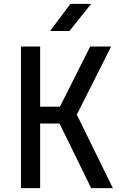

<svg xmlns="http://www.w3.org/2000/svg" viewBox="-20 -970 640 990"><path d="M88 0V-730H187V-420H289L445 -730H553L376 -379L562 0H450L287 -333H187V0ZM238 -810 343 -950H450L338 -810Z"/></svg>

Font: JetBrainsMono NFM Medium
Style: Regular
Weight: 500
Monospace: yes
Designer: Philipp Nurullin, Konstantin Bulenkov
Foundry: JetBrains
Version: Version 2.304; ttfautohint (v1.8.4.7-5d5b);Nerd Fonts 3.3.0